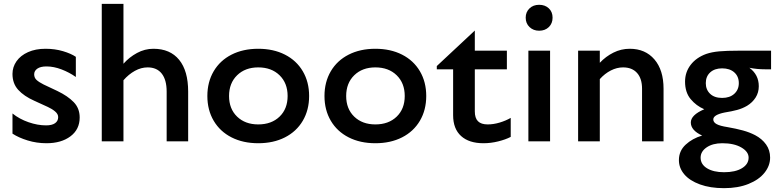

<svg xmlns="http://www.w3.org/2000/svg" viewBox="-20 -736 4046 1000"><path d="M158 -349Q158 -331 170.5 -319.5Q183 -308 207 -296L279 -262Q333 -236 364 -204Q395 -172 395 -124Q395 -62 347 -26Q299 10 222 10Q171 10 124 -4.5Q77 -19 45 -40V-145Q81 -116 128.5 -99.5Q176 -83 220 -83Q251 -83 267 -94.5Q283 -106 283 -126Q283 -142 267 -155.5Q251 -169 229 -179L159 -211Q105 -235 75 -268Q45 -301 45 -351Q45 -387 66 -417Q87 -447 126 -464.5Q165 -482 217 -482Q266 -482 308 -469.5Q350 -457 375 -440V-335Q341 -359 300.5 -374.5Q260 -390 222 -390Q191 -390 174.5 -378.5Q158 -367 158 -349Z M623 -716V-404Q653 -438 693.5 -460Q734 -482 779 -482Q866 -482 913 -424.5Q960 -367 960 -259V0H848V-259Q848 -320 822.5 -352.5Q797 -385 749 -385Q715 -385 682.5 -367Q650 -349 623 -318V0H510V-716Z M1590 -236Q1590 -163 1557 -107Q1524 -51 1464 -20.5Q1404 10 1325 10Q1246 10 1186 -20.5Q1126 -51 1093 -107Q1060 -163 1060 -236Q1060 -309 1093 -365Q1126 -421 1186 -451.5Q1246 -482 1325 -482Q1404 -482 1464 -451.5Q1524 -421 1557 -365Q1590 -309 1590 -236ZM1478 -236Q1478 -303 1436 -344Q1394 -385 1325 -385Q1257 -385 1215 -344Q1173 -303 1173 -236Q1173 -169 1215 -128.5Q1257 -88 1325 -88Q1394 -88 1436 -128.5Q1478 -169 1478 -236Z M2200 -236Q2200 -163 2167 -107Q2134 -51 2074 -20.5Q2014 10 1935 10Q1856 10 1796 -20.5Q1736 -51 1703 -107Q1670 -163 1670 -236Q1670 -309 1703 -365Q1736 -421 1796 -451.5Q1856 -482 1935 -482Q2014 -482 2074 -451.5Q2134 -421 2167 -365Q2200 -309 2200 -236ZM2088 -236Q2088 -303 2046 -344Q2004 -385 1935 -385Q1867 -385 1825 -344Q1783 -303 1783 -236Q1783 -169 1825 -128.5Q1867 -88 1935 -88Q2004 -88 2046 -128.5Q2088 -169 2088 -236Z M2453 -375V-156Q2453 -121 2469.5 -104.5Q2486 -88 2520 -88Q2550 -88 2582 -97.5Q2614 -107 2640 -122V-23Q2613 -9 2574.5 0.5Q2536 10 2498 10Q2423 10 2381.5 -27.5Q2340 -65 2340 -136V-375H2255V-392L2453 -577V-472H2620V-375Z M2788 -711Q2757 -711 2737.5 -692Q2718 -673 2718 -644Q2718 -614 2738 -595Q2758 -576 2788 -576Q2819 -576 2838.5 -595Q2858 -614 2858 -644Q2858 -674 2838.5 -692.5Q2819 -711 2788 -711ZM2845 0H2732V-472H2845Z M3104 -472V-409Q3135 -442 3175 -462Q3215 -482 3260 -482Q3341 -482 3388.5 -426.5Q3436 -371 3436 -274V0H3324V-274Q3324 -327 3298 -356Q3272 -385 3225 -385Q3193 -385 3161.5 -369Q3130 -353 3104 -324V0H2991V-472Z M3742 10Q3692 10 3660.5 31.5Q3629 53 3629 85Q3629 120 3662.5 140.5Q3696 161 3751 161Q3810 161 3844.5 140Q3879 119 3879 85Q3879 54 3841 32Q3803 10 3742 10ZM3828 -303Q3828 -338 3804.5 -359Q3781 -380 3741 -380Q3702 -380 3679 -359Q3656 -338 3656 -303Q3656 -269 3678.5 -247.5Q3701 -226 3741 -226Q3781 -226 3804.5 -247.5Q3828 -269 3828 -303ZM3996 -472V-375H3966Q3922 -375 3883 -383Q3932 -347 3932 -287Q3932 -254 3915.5 -228Q3899 -202 3871 -185Q3847 -171 3819.5 -163.5Q3792 -156 3754 -150Q3695 -138 3695 -114Q3695 -99 3712.5 -89.5Q3730 -80 3769 -74Q3815 -66 3849.5 -56.5Q3884 -47 3913 -32Q3949 -13 3970 16.5Q3991 46 3991 85Q3991 127 3962 163.5Q3933 200 3878.5 222Q3824 244 3751 244Q3679 244 3625.5 224.5Q3572 205 3544 172Q3516 139 3516 98Q3516 50 3551 17.5Q3586 -15 3637 -30Q3578 -57 3578 -98Q3578 -137 3648 -167Q3606 -185 3577 -220Q3548 -255 3548 -311Q3548 -360 3577 -398Q3606 -436 3658 -455Q3687 -465 3725.5 -468.5Q3764 -472 3826 -472Z"/></svg>

Font: Madhuban Medium
Style: Regular
Weight: 500
Designer: jaikishan Patel
Foundry: MagicType
Version: Version 1.000